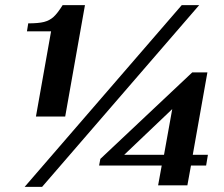

<svg xmlns="http://www.w3.org/2000/svg" viewBox="-20 -724 874 748"><path d="M610 -79H366L371 -105L729 -442H788L731 -121H790L783 -79H724L710 -2H596ZM619 -121 651 -299 464 -121ZM179 -602H85L90 -633Q130 -633 151.5 -638.5Q173 -644 188.5 -658Q204 -672 224 -704H311L234 -270H120ZM688 -704H756L144 4H76Z"/></svg>

Font: Fahkwang
Style: Bold Italic
Weight: 700
Italic angle: -10°
Designer: Suppakit Chalermlarp | Katatrad Co.,Ltd.
Foundry: Cadson Demak Co.,Ltd.
Version: Version 1.000; ttfautohint (v1.6)